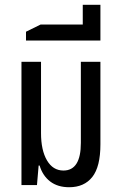

<svg xmlns="http://www.w3.org/2000/svg" viewBox="-20 -776 505 805"><path d="M270 9Q222 9 190.5 -15Q159 -39 146 -82H142L135 0H70V-517H152V-218Q152 -146 177 -103.5Q202 -61 246 -61Q319 -61 319 -177V-517H401V-171Q401 -77 367 -34Q333 9 270 9Z M89 -606V-643L150 -673H327V-756H401V-606Z"/></svg>

Font: Noto Sans Thai UI ExtCond
Style: Regular
Weight: 400
Width: 2
Designer: Monotype Design Team
Foundry: Monotype Imaging Inc.
Version: Version 2.000